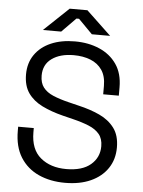

<svg xmlns="http://www.w3.org/2000/svg" viewBox="-59 -926 733 986"><g transform="rotate(5 307.0 -432.5)"><path d="M49 -231V-252.2H129.5V-231Q129.5 -142.5 180.9 -99.8Q232.2 -57 313.5 -57Q395.8 -57 439.4 -94.1Q483 -131.2 483 -189Q483 -227.8 463.5 -251.4Q444 -275 408.8 -289.5Q373.5 -304 326.2 -315.5L272.5 -328.8Q211.8 -344 165.1 -367Q118.5 -390 92.1 -427.4Q65.8 -464.8 65.8 -523.5Q65.8 -582.2 95.5 -625.1Q125.2 -668 178.1 -691Q231 -714 301.5 -714Q372 -714 428.2 -689.6Q484.5 -665.2 517.2 -617.8Q550 -570.2 550 -498.8V-456H469.5V-498.8Q469.5 -550 447.6 -581.6Q425.8 -613.2 387.8 -628.1Q349.8 -643 301.5 -643Q231.8 -643 189 -612.2Q146.2 -581.5 146.2 -524.5Q146.2 -486.5 164.2 -463.2Q182.2 -440 215.6 -425.8Q249 -411.5 295.5 -400.2L349.2 -387Q409.2 -373.2 457.6 -350.9Q506 -328.5 534.8 -290.1Q563.5 -251.8 563.5 -190Q563.5 -128.2 532.5 -82.4Q501.5 -36.5 445.4 -11.2Q389.2 14 313.5 14Q237 14 177.2 -13.1Q117.5 -40.2 83.2 -94.6Q49 -149 49 -231ZM132.2 -758 259.8 -879H351.2L478.8 -758H384.5L312.2 -831.5H298.8L226.5 -758Z"/></g></svg>

Font: Space 7353
Style: Regular
Weight: 400
Designer: Christine Claussen + Ruben Lyon  (Space 7353)
Version: Version 1.000;FEAKit 1.0